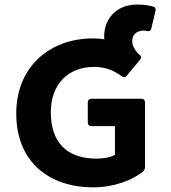

<svg xmlns="http://www.w3.org/2000/svg" viewBox="-20 -804 745 836"><path d="M606.4 -670.9C611.3 -670.9 616.2 -669.9 620.1 -668.9C629.9 -667 636.7 -669.9 638.7 -679.7L657.2 -756.8C659.2 -766.6 656.2 -773.4 646.5 -775.4C628.9 -780.3 608.4 -784.2 576.2 -784.2C486.3 -784.2 433.6 -720.7 433.6 -646.5C433.6 -642.6 433.6 -637.7 434.6 -632.8C418.9 -635.7 401.4 -636.7 383.8 -636.7C200.2 -636.7 50.8 -516.6 50.8 -309.6C50.8 -97.7 195.3 11.7 385.7 11.7C475.6 11.7 553.7 -18.6 602.5 -56.6C608.4 -62.5 611.3 -68.4 611.3 -76.2V-358.4C611.3 -368.2 605.5 -374 595.7 -374H377.9C368.2 -374 362.3 -368.2 362.3 -358.4V-270.5C362.3 -260.7 368.2 -254.9 377.9 -254.9H480.5V-129.9C462.9 -119.1 430.7 -113.3 400.4 -113.3C268.6 -113.3 201.2 -186.5 201.2 -315.4C201.2 -438.5 278.3 -512.7 388.7 -512.7C442.4 -512.7 478.5 -495.1 510.7 -471.7C518.6 -465.8 526.4 -466.8 532.2 -474.6L589.8 -543.9C595.7 -551.8 595.7 -559.6 587.9 -565.4C585 -568.4 582 -570.3 579.1 -573.2C566.4 -588.9 555.7 -604.5 555.7 -625C555.7 -655.3 577.1 -670.9 606.4 -670.9Z"/></svg>

Font: Ed Sans Neue
Style: Bold
Weight: 700
Designer: Stephen Hutchings
Version: Version 1.004;PS 001.004;hotconv 1.0.88;makeotf.lib2.5.64775